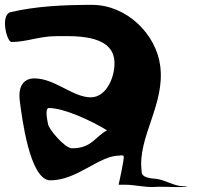

<svg xmlns="http://www.w3.org/2000/svg" viewBox="-71 -797 827 791"><path d="M370.1 -260C320.8 -234.6 307.5 -186 225.6 -186C195.8 -186 129.4 -265.4 126.8 -286C125.4 -296.6 111.7 -352 130.3 -352C194 -352 308.2 -298.1 370.1 -260ZM-27.2 -747C-70.9 -736.7 -43.4 -624 -23.5 -624C38.1 -624 91.9 -648 159.5 -648C228.1 -648 386.2 -658.1 399.7 -552C407.2 -494 373.1 -396 302.7 -396C229.5 -396 154.9 -474 70.7 -474C19.7 -474 4.1 -431.7 10.2 -384C18.9 -316.2 51 -54 136.4 -54C247.3 -54 336.9 -156 420.4 -156C420.4 -156 437.9 -159.5 438.8 -153C440.7 -137.9 417.7 -36 417.7 -36H444.7C485.9 -36 526.8 -23.9 568.9 -27C604.4 -29.7 689.8 -22 700.5 -30H682.5C646.5 -30 610.2 -55.5 573.7 -60C552.7 -62.6 510.4 -62.5 512.5 -93C494.8 -230.8 609.6 -365.8 589.2 -525C572.3 -657.3 450.4 -777 308 -777C194.7 -777 78.6 -771.9 -27.2 -747Z"/></svg>

Font: Rocketfuel
Style: Regular
Weight: 400
Designer: Mew Too
Foundry: Cannot Into Space Fonts.
Version: Version 0.27